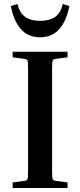

<svg xmlns="http://www.w3.org/2000/svg" viewBox="-20 -938 400 958"><path d="M43 -652V-680H317V-652L262 -645Q246 -643 243 -636.5Q240 -630 240 -596V-84Q240 -50 243 -43.5Q246 -37 262 -35L317 -28V0H43V-28L98 -35Q114 -37 117 -43.5Q120 -50 120 -84V-596Q120 -630 117 -636.5Q114 -643 98 -645ZM180 -834Q227 -834 255 -853.5Q283 -873 293 -918L326 -908Q312 -834 276 -793Q240 -752 180 -752Q120 -752 84 -793Q48 -834 34 -908L67 -918Q78 -873 106 -853.5Q134 -834 180 -834Z"/></svg>

Font: Inria Serif
Style: Bold
Weight: 700
Designer: Black Foundry Team
Foundry: Black Foundry
Version: Version 1.000; ttfautohint (v1.8.3)